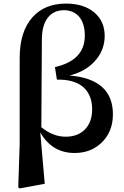

<svg xmlns="http://www.w3.org/2000/svg" viewBox="-20 -839 692 1073"><path d="M211 -128Q276 -75 347 -75Q415 -75 455 -116Q495 -157 495 -228Q495 -305 449 -349Q398 -396 298 -394L287 -464Q454 -502 454 -640Q454 -709 421 -747Q389 -782 337 -782Q280 -782 247 -740Q214 -697 214 -617ZM90 -515Q90 -662 161 -742Q229 -819 349 -819Q446 -819 505 -771Q565 -722 565 -638Q565 -565 519 -508Q467 -442 369 -417Q611 -397 611 -200Q611 -103 548 -42Q488 16 397 16Q271 16 205 -99L230 188L90 214L82 208L90 -35Z"/></svg>

Font: Source Han Serif JP
Style: Bold
Weight: 700
Designer: Ryoko NISHIZUKA  (kana & ideographs); Frank Grießhammer (Latin, Greek & Cyrillic); Wenlong ZHANG  (bopomofo); Sandoll Co
Foundry: Adobe Systems Incorporated
Version: Version 1.000;PS 1;hotconv 16.6.53;makeotf.lib2.5.65590